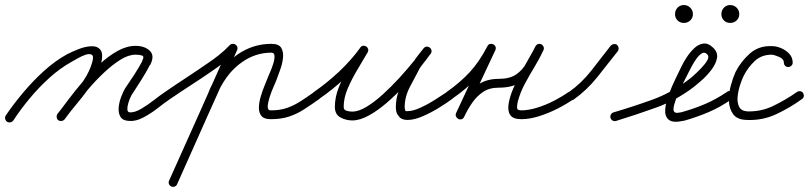

<svg xmlns="http://www.w3.org/2000/svg" viewBox="-38 -456 3210 762"><path d="M-10 27Q-16 23 -17.5 15.5Q-19 8 -15 2Q15 -42 53.5 -88Q92 -134 136 -174Q180 -214 227 -240Q248 -251 275 -261.5Q302 -272 326 -272.5Q350 -273 361.5 -257Q373 -241 362 -199Q351 -161 326 -123Q301 -85 271.5 -50Q242 -15 218 18Q214 23 206.5 24Q199 25 193 21Q188 17 187 9.5Q186 2 190 -4Q213 -34 241.5 -67.5Q270 -101 294 -137Q318 -173 328 -209Q335 -233 326.5 -238.5Q318 -244 302.5 -239Q287 -234 270.5 -224.5Q254 -215 245 -210Q200 -185 158 -147Q116 -109 79.5 -65Q43 -21 15 22Q11 28 3.5 29.5Q-4 31 -10 27ZM194 21Q188 17 187 9.5Q186 2 190 -3Q208 -27 234 -61.5Q260 -96 291.5 -133Q323 -170 358 -202Q393 -234 429 -254Q465 -274 500 -274Q536 -274 556.5 -254.5Q577 -235 558 -198Q558 -198 558 -198Q558 -198 557 -198Q557 -198 557 -198Q557 -198 557 -198Q542 -169 524.5 -141.5Q507 -114 489 -86Q486 -83 480.5 -71.5Q475 -60 471 -46Q467 -32 467.5 -21.5Q468 -11 477 -10Q497 -9 523 -24.5Q549 -40 574 -59.5Q599 -79 617 -91Q623 -95 630 -94Q637 -93 641 -87Q645 -81 644 -74Q643 -67 637 -63Q615 -48 587.5 -26.5Q560 -5 530.5 10.5Q501 26 475 24Q449 23 440 7.5Q431 -8 433 -29.5Q435 -51 443 -72Q451 -93 459 -106Q477 -132 494.5 -159Q512 -186 527 -214Q527 -214 527 -214Q527 -214 527 -214Q526 -214 526 -214Q526 -214 526 -214Q536 -232 526 -235.5Q516 -239 500 -239Q472 -239 440 -219Q408 -199 374.5 -167.5Q341 -136 311 -100.5Q281 -65 256.5 -33.5Q232 -2 218 17Q214 23 206.5 24Q199 25 194 21Z M617 -91Q659 -120 701 -147.5Q743 -175 785 -204Q809 -220 831.5 -238Q854 -256 874 -277Q879 -282 886.5 -282Q894 -282 899 -277Q904 -272 904.5 -265Q905 -258 900 -252Q878 -230 854 -211Q830 -192 805 -175Q763 -146 720.5 -118.5Q678 -91 637 -63Q631 -58 624 -59.5Q617 -61 613 -67Q608 -73 609.5 -80Q611 -87 617 -91ZM894 -280Q901 -277 903.5 -270.5Q906 -264 903 -257Q843 -124 783.5 9Q724 142 665 275Q662 282 655 284.5Q648 287 642 284Q635 281 632.5 274Q630 267 633 261Q693 128 752.5 -5.5Q812 -139 871 -272Q874 -278 881 -280.5Q888 -283 894 -280ZM797 -61Q790 -63 787 -70Q784 -77 787 -83Q804 -129 834 -170.5Q864 -212 905 -240Q966 -282 1039 -282Q1069 -282 1078.5 -265.5Q1088 -249 1085 -224.5Q1082 -200 1073 -176.5Q1064 -153 1059 -138Q1056 -130 1047.5 -111Q1039 -92 1032 -70Q1025 -48 1024.5 -33Q1024 -18 1037 -18Q1074 -18 1102 -28Q1130 -38 1155.5 -54.5Q1181 -71 1209 -91Q1215 -95 1222 -94Q1229 -93 1233 -87Q1237 -81 1236 -74Q1235 -67 1229 -63Q1198 -41 1169.5 -22.5Q1141 -4 1109.5 6.5Q1078 17 1037 17Q1010 17 999.5 4Q989 -9 989.5 -29.5Q990 -50 997 -73.5Q1004 -97 1012.5 -117.5Q1021 -138 1026 -151Q1028 -156 1034.5 -171Q1041 -186 1046.5 -203.5Q1052 -221 1051.5 -234Q1051 -247 1039 -247Q977 -247 925 -211Q888 -186 861.5 -149Q835 -112 819 -71Q817 -64 810 -61Q803 -58 797 -61Z M1204 -67Q1199 -73 1200.5 -80Q1202 -87 1208 -91Q1260 -127 1307.5 -171.5Q1355 -216 1392 -267Q1397 -274 1403.5 -274.5Q1410 -275 1415 -272Q1421 -268 1423 -262Q1425 -256 1421 -248Q1403 -217 1381 -180.5Q1359 -144 1342.5 -106Q1326 -68 1326 -32Q1326 -19 1338.5 -16Q1351 -13 1360 -13Q1385 -13 1416.5 -32Q1448 -51 1482 -82Q1516 -113 1547.5 -147.5Q1579 -182 1604 -213Q1629 -244 1643 -263Q1648 -270 1655 -270Q1662 -270 1667 -266Q1672 -262 1674 -255.5Q1676 -249 1671 -242Q1660 -229 1649 -216Q1638 -203 1630 -188Q1630 -188 1630 -188Q1630 -188 1630 -189Q1630 -189 1630 -189Q1630 -189 1630 -189Q1611 -153 1589.5 -112.5Q1568 -72 1568 -30Q1568 -22 1571 -18Q1571 -18 1570.5 -18Q1570 -18 1570 -18Q1570 -18 1570 -18Q1570 -18 1570 -18Q1573 -14 1572.5 -14.5Q1572 -15 1580 -15Q1601 -15 1631.5 -29Q1662 -43 1690.5 -61.5Q1719 -80 1736 -91Q1742 -95 1749 -94Q1756 -93 1760 -87Q1764 -81 1763 -74Q1762 -67 1756 -63Q1736 -48 1704.5 -28.5Q1673 -9 1639.5 5.5Q1606 20 1580 20Q1566 20 1556.5 15.5Q1547 11 1540 -2Q1540 -2 1540 -2Q1540 -2 1540 -2Q1540 -2 1539.5 -2Q1539 -2 1539 -2Q1533 -14 1533 -30Q1533 -77 1555.5 -121Q1578 -165 1600 -205Q1600 -205 1600 -205Q1600 -205 1600 -205Q1600 -206 1600 -206Q1600 -206 1600 -206Q1609 -221 1620.5 -235.5Q1632 -250 1643 -264Q1649 -271 1655.5 -271Q1662 -271 1668 -267Q1673 -263 1674.5 -256.5Q1676 -250 1671 -243Q1655 -220 1628 -186.5Q1601 -153 1567.5 -116.5Q1534 -80 1497.5 -48.5Q1461 -17 1425.5 2.5Q1390 22 1360 22Q1335 22 1313 10Q1291 -2 1291 -32Q1291 -72 1308 -113Q1325 -154 1348 -192.5Q1371 -231 1391 -266Q1395 -273 1402 -273.5Q1409 -274 1414 -270Q1420 -267 1422.5 -260.5Q1425 -254 1420 -247Q1382 -193 1332 -146.5Q1282 -100 1228 -63Q1222 -58 1215 -59.5Q1208 -61 1204 -67Z M1731 -67Q1726 -73 1727.5 -80Q1729 -87 1735 -91Q1790 -130 1827.5 -171Q1865 -212 1896 -272Q1900 -280 1907 -281.5Q1914 -283 1920 -280Q1926 -277 1928.5 -271Q1931 -265 1928 -257Q1897 -191 1866 -125Q1835 -59 1804 7Q1800 15 1793.5 16.5Q1787 18 1781 15Q1775 13 1772 6.5Q1769 0 1773 -8Q1790 -43 1812 -74Q1834 -105 1865.5 -124Q1897 -143 1941 -143Q1985 -143 2010.5 -160.5Q2036 -178 2052.5 -207.5Q2069 -237 2088 -273Q2092 -280 2098.5 -281.5Q2105 -283 2111 -280Q2116 -277 2119 -271Q2122 -265 2119 -257Q2103 -223 2083 -190Q2063 -157 2045 -123.5Q2027 -90 2017 -53Q2014 -40 2014 -29Q2014 -18 2031 -18Q2060 -18 2095 -29Q2130 -40 2162.5 -57Q2195 -74 2219 -91Q2225 -95 2232 -94Q2239 -93 2243 -87Q2247 -81 2246 -74Q2245 -67 2239 -63Q2212 -44 2176 -25.5Q2140 -7 2102 5Q2064 17 2031 17Q1998 17 1987 0.5Q1976 -16 1980.5 -44Q1985 -72 1999 -105Q2013 -138 2031 -171Q2049 -204 2064.5 -230.5Q2080 -257 2087 -272Q2091 -279 2097.5 -280.5Q2104 -282 2110 -279Q2116 -276 2119 -270Q2122 -264 2118 -256Q2096 -215 2075.5 -181Q2055 -147 2024 -127.5Q1993 -108 1941 -108Q1904 -108 1879 -91Q1854 -74 1836 -48Q1818 -22 1804 8Q1800 16 1793 17.5Q1786 19 1781 16Q1775 13 1772 6.5Q1769 0 1772 -7Q1803 -74 1834 -140Q1865 -206 1896 -272Q1900 -280 1906.5 -281.5Q1913 -283 1919 -280Q1925 -277 1928 -270.5Q1931 -264 1928 -257Q1895 -192 1854.5 -147.5Q1814 -103 1755 -63Q1749 -58 1742 -59.5Q1735 -61 1731 -67Z M2215 -66Q2211 -71 2212 -78.5Q2213 -86 2219 -90Q2270 -126 2309 -176Q2348 -226 2386 -275Q2391 -280 2398 -281Q2405 -282 2411 -278Q2416 -273 2417 -266Q2418 -259 2414 -253Q2374 -202 2333 -150.5Q2292 -99 2239 -61Q2233 -57 2226 -58.5Q2219 -60 2215 -66Z M2385 12Q2383 5 2386.5 -1.5Q2390 -8 2397 -10Q2475 -33 2550 -60Q2625 -87 2691 -137Q2696 -140 2711.5 -153.5Q2727 -167 2743.5 -184Q2760 -201 2769 -216.5Q2778 -232 2768 -241Q2768 -241 2768 -241Q2768 -241 2768 -241Q2768 -241 2768 -241Q2768 -241 2768 -241Q2758 -251 2747 -244Q2736 -237 2726 -223Q2716 -209 2708.5 -195Q2701 -181 2698 -175Q2692 -163 2679.5 -138.5Q2667 -114 2655 -87.5Q2643 -61 2637.5 -39.5Q2632 -18 2638 -12Q2643 -7 2653.5 -8.5Q2664 -10 2669 -11Q2669 -11 2669 -11Q2669 -11 2669 -11Q2669 -11 2668.5 -11Q2668 -11 2668 -11Q2718 -25 2761 -43.5Q2804 -62 2847 -91Q2853 -96 2860 -94.5Q2867 -93 2871 -87Q2876 -81 2874.5 -74Q2873 -67 2867 -63Q2821 -31 2775.5 -11.5Q2730 8 2678 23Q2678 23 2677.5 23Q2677 23 2677 23Q2677 23 2677 23Q2677 23 2677 23Q2633 33 2616.5 19.5Q2600 6 2602 -21.5Q2604 -49 2616.5 -82Q2629 -115 2643.5 -144.5Q2658 -174 2666 -191Q2673 -206 2686 -226.5Q2699 -247 2716 -263.5Q2733 -280 2752.5 -283Q2772 -286 2792 -267Q2792 -267 2792 -267Q2792 -267 2792 -267Q2792 -267 2792 -267Q2792 -267 2792 -267Q2812 -248 2807.5 -225Q2803 -202 2785.5 -179Q2768 -156 2747 -137.5Q2726 -119 2713 -109Q2644 -57 2566 -29Q2488 -1 2407 24Q2400 26 2393.5 22.5Q2387 19 2385 12Z M2860 -401Q2860 -401 2860 -400Q2860 -400 2860 -400Q2861 -400 2861 -400Q2861 -401 2860 -401ZM2860 -436Q2875 -436 2885.5 -425.5Q2896 -415 2896 -400Q2896 -385 2885.5 -375Q2875 -365 2860 -365Q2845 -365 2835 -375Q2825 -385 2825 -400Q2825 -415 2835 -425.5Q2845 -436 2860 -436ZM2676 -401Q2676 -401 2676 -400Q2676 -400 2676 -400Q2677 -400 2677 -400Q2677 -401 2676 -401ZM2676 -436Q2691 -436 2701.5 -425.5Q2712 -415 2712 -400Q2712 -385 2701.5 -375Q2691 -365 2676 -365Q2661 -365 2651 -375Q2641 -385 2641 -400Q2641 -415 2651 -425.5Q2661 -436 2676 -436Z M3090 -190Q3083 -190 3078 -195Q3073 -200 3073 -207Q3073 -222 3054.5 -230Q3036 -238 3025 -239Q2984 -239 2957 -213.5Q2930 -188 2913 -154Q2907 -142 2899.5 -119.5Q2892 -97 2889.5 -73.5Q2887 -50 2895 -33Q2903 -16 2927 -14Q2982 -12 3031.5 -36Q3081 -60 3125 -91Q3131 -95 3138 -94Q3145 -93 3149 -87Q3153 -81 3152 -74Q3151 -67 3145 -63Q3097 -28 3042 -2.5Q2987 23 2925 20Q2888 19 2872 -2.5Q2856 -24 2855 -55Q2854 -86 2862.5 -117Q2871 -148 2881 -170Q2903 -213 2938.5 -244Q2974 -275 3025 -273Q3043 -273 3062 -265Q3081 -257 3094.5 -242.5Q3108 -228 3108 -207Q3108 -200 3102.5 -195Q3097 -190 3090 -190Z"/></svg>

Font: FRB American Cursive Guidelines Arrows
Style: Italic
Weight: 400
Italic angle: -25°
Version: Version 2.0;Modular Font Editor K font №1